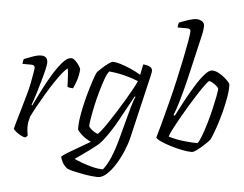

<svg xmlns="http://www.w3.org/2000/svg" viewBox="-63 -878 1471 1157"><g transform="rotate(5 673.0 -300.0)"><path d="M112 0Q104 0 87.5 -8.5Q71 -17 57 -28Q43 -39 40 -46Q43 -59 52 -90.5Q61 -122 74 -165.5Q87 -209 100 -257Q110 -291 117 -326.5Q124 -362 128.5 -388.5Q133 -415 133 -422Q133 -440 110 -440H58Q58 -458 64 -470Q91 -481 118.5 -490.5Q146 -500 166 -500Q206 -500 206 -459Q206 -448 199 -417.5Q192 -387 180.5 -347Q169 -307 157 -267.5Q145 -228 134 -199L138 -195Q159 -239 185.5 -291.5Q212 -344 241 -391.5Q270 -439 297.5 -469.5Q325 -500 348 -500Q360 -500 373.5 -487Q387 -474 397 -458.5Q407 -443 407 -435Q404 -400 394.5 -371Q385 -342 374 -320Q365 -320 355.5 -321.5Q346 -323 340 -326Q340 -335 339 -355.5Q338 -376 336.5 -399Q335 -422 332 -436Q321 -430 301.5 -406Q282 -382 258.5 -347Q235 -312 211.5 -272.5Q188 -233 166.5 -194.5Q145 -156 131 -126Q127 -112 124 -96.5Q121 -81 121 -63Q121 -42 127 -13Q125 -10 122.5 -7Q120 -4 112 0Z M568 200Q556 200 532.5 197.5Q509 195 481 190Q453 185 427 179Q401 173 383 166Q361 149 351 129Q341 109 339 98Q343 90 370 73.5Q397 57 435 35.5Q473 14 509 -8Q478 -22 454.5 -43Q431 -64 426 -75Q425 -112 432.5 -157.5Q440 -203 451.5 -249Q463 -295 475 -334.5Q487 -374 496.5 -400Q506 -426 510 -430Q519 -440 537 -456.5Q555 -473 573.5 -486.5Q592 -500 601 -500Q617 -500 645.5 -491.5Q674 -483 707.5 -468.5Q741 -454 770 -436L783 -500Q793 -500 806 -497Q819 -494 829 -486.5Q839 -479 839 -465Q839 -463 838 -456Q837 -449 834 -436L745 -57Q736 -18 717.5 26.5Q699 71 674.5 110.5Q650 150 622.5 175Q595 200 568 200ZM546 -60Q550 -60 565 -79Q580 -98 601.5 -129.5Q623 -161 647 -199Q671 -237 693.5 -275Q716 -313 734 -345.5Q752 -378 760 -397Q722 -413 676 -424.5Q630 -436 583 -440Q571 -427 558.5 -392.5Q546 -358 533.5 -314Q521 -270 511.5 -226Q502 -182 496.5 -148Q491 -114 491 -101Q499 -87 518.5 -73.5Q538 -60 546 -60ZM596 151Q620 122 640.5 73.5Q661 25 678 -39L730 -233Q737 -258 744 -277.5Q751 -297 754 -301L749 -304Q706 -225 665.5 -151.5Q625 -78 578 -19Q568 -6 546.5 11.5Q525 29 500 47Q475 65 453.5 80Q432 95 421 103Q435 110 465.5 121.5Q496 133 531.5 142Q567 151 596 151Z M1120 0Q1095 0 1060 -7Q1025 -14 990 -25Q955 -36 930 -47.5Q905 -59 900 -68Q907 -91 923 -150Q939 -209 958 -283Q976 -352 992 -423.5Q1008 -495 1021 -558Q1034 -621 1041.5 -665Q1049 -709 1049 -724Q1049 -740 1028 -740H970Q970 -745 971.5 -754.5Q973 -764 976 -770Q1003 -781 1031.5 -790.5Q1060 -800 1080 -800Q1097 -800 1112.5 -791Q1128 -782 1128 -761Q1128 -754 1126 -738Q1124 -722 1117 -693L1059 -443Q1043 -376 1025 -312.5Q1007 -249 992 -213L999 -208Q1021 -252 1048 -302Q1075 -352 1103 -397.5Q1131 -443 1156.5 -471.5Q1182 -500 1201 -500Q1217 -500 1235.5 -491Q1254 -482 1270.5 -469Q1287 -456 1298.5 -443.5Q1310 -431 1311 -425Q1312 -390 1304.5 -346.5Q1297 -303 1285.5 -258.5Q1274 -214 1261.5 -176.5Q1249 -139 1239 -114Q1229 -89 1226 -85Q1221 -78 1207.5 -64.5Q1194 -51 1177 -36Q1160 -21 1144.5 -10.5Q1129 0 1120 0ZM1150 -56Q1160 -67 1173 -101Q1186 -135 1199 -179Q1212 -223 1222.5 -268Q1233 -313 1239.5 -347Q1246 -381 1246 -394Q1242 -403 1230 -412.5Q1218 -422 1206 -428.5Q1194 -435 1188 -435Q1184 -435 1167 -412.5Q1150 -390 1126.5 -354Q1103 -318 1077.5 -275.5Q1052 -233 1029.5 -193Q1007 -153 991.5 -122.5Q976 -92 974 -80Q1022 -66 1070.5 -61Q1119 -56 1150 -56Z"/></g></svg>

Font: Texturina Thin
Style: Italic
Weight: 100
Italic angle: -11°
Designer: Guillermo Torres Carreño
Foundry: Omnibus-Type
Version: Version 1.002; ttfautohint (v1.8.3)